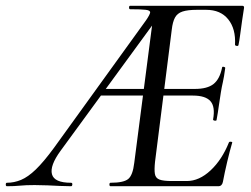

<svg xmlns="http://www.w3.org/2000/svg" viewBox="-80 -645 870 665"><path d="M-56 0Q-60 0 -60 -6Q-60 -12 -56 -12Q-31 -12 -7 -22Q17 -32 44 -58Q71 -84 107 -133L426 -575Q439 -594 440 -601.5Q441 -609 425 -611Q409 -613 371 -613Q367 -613 367 -619Q367 -625 371 -625H759Q767 -625 765 -616Q762 -598 758.5 -573.5Q755 -549 752 -526Q749 -503 746 -489Q745 -485 739.5 -486Q734 -487 734 -490Q737 -545 710.5 -578Q684 -611 634 -611H602Q570 -611 552 -605Q534 -599 526 -584Q518 -569 515 -543L457 -85Q454 -57 456.5 -42.5Q459 -28 472.5 -23Q486 -18 515 -18H567Q610 -18 649.5 -55Q689 -92 713 -152Q715 -155 720.5 -154Q726 -153 724 -150Q716 -123 707 -85Q698 -47 692 -15Q689 0 676 0H303Q299 0 299 -6Q299 -12 303 -12Q348 -12 364 -25Q380 -38 385 -81L454 -613L480 -602L130 -123Q92 -71 100 -41.5Q108 -12 166 -12Q171 -12 170.5 -6Q170 0 166 0Q148 0 127.5 -1Q107 -2 85 -3Q63 -4 40 -4Q9 -4 -10.5 -2Q-30 0 -56 0ZM264 -314 282 -337H467L470 -314ZM670 -229Q669 -226 663.5 -227Q658 -228 658 -231Q666 -275 649 -294.5Q632 -314 588 -314H448L451 -337H595Q638 -337 659.5 -354Q681 -371 689 -410Q689 -415 695 -413.5Q701 -412 700 -409Q696 -378 692 -361Q688 -344 685 -325Q681 -302 678 -279Q675 -256 670 -229Z"/></svg>

Font: Cormorant Medium
Style: Italic
Weight: 500
Italic angle: -10°
Designer: Christian Thalmann (Catharsis Fonts)
Foundry: Catharsis Fonts
Version: Version 4.000